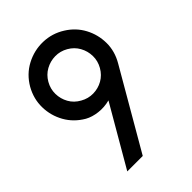

<svg xmlns="http://www.w3.org/2000/svg" viewBox="-197 -749 843 843"><g transform="rotate(-45 224.0 -328.0)"><path d="M328 -629Q373 -601 397 -556Q421 -511 421.5 -459.5Q422 -408 394 -360L183 4H87L249 -275Q215 -266 181 -270Q147 -274 122 -288Q74 -316 48.5 -361.5Q23 -407 22 -459.5Q21 -512 48 -560Q77 -610 125.5 -635.5Q174 -661 228 -659.5Q282 -658 328 -629ZM280 -562Q252 -578 221 -577.5Q190 -577 163 -562Q136 -547 120 -519Q104 -491 104.5 -460Q105 -429 120 -402Q135 -375 164 -359Q192 -343 223 -343.5Q254 -344 280.5 -359Q307 -374 323 -402Q339 -430 338.5 -461Q338 -492 323 -519Q308 -546 280 -562Z"/></g></svg>

Font: Lil Grotesk Medium
Style: Regular
Weight: 500
Designer: Bastien Sozeau
Foundry: NBR — Bastien Sozeau
Version: Version 3.003; ttfautohint (v1.8.4.7-5d5b);gftools[0.9.33]